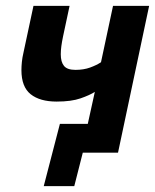

<svg xmlns="http://www.w3.org/2000/svg" viewBox="-20 -520 528 654"><path d="M303 -207Q286 -196 254.5 -185Q223 -174 173 -174Q116 -174 84.5 -199Q53 -224 53 -281Q53 -294 54.5 -309Q56 -324 60 -341L94 -500H217L195 -397Q191 -378 189 -363Q187 -348 187 -335Q187 -309 198 -295.5Q209 -282 237 -282Q265 -282 287 -290Q309 -298 324 -308L365 -500H488L382 0H262L233 114H129L184 -98H279Z"/></svg>

Font: PT Sans
Style: Bold Italic
Weight: 700
Italic angle: -12°
Designer: A.Korolkova, O.Umpeleva, V.Yefimov
Foundry: ParaType Ltd
Version: Version 2.003W OFL